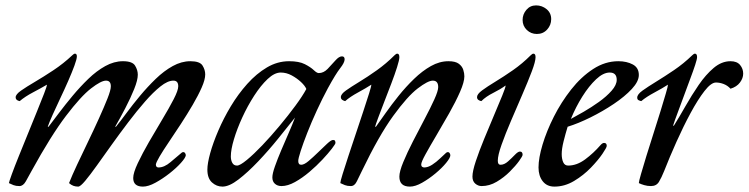

<svg xmlns="http://www.w3.org/2000/svg" viewBox="-20 -677 2776 712"><path d="M270 15Q260 15 252 12Q244 9 236 2Q247 -26 266 -66.5Q285 -107 306.5 -151.5Q328 -196 347 -238Q366 -280 378.5 -311.5Q391 -343 391 -357Q391 -378 373 -378Q355 -378 317.5 -349Q280 -320 224.5 -247Q169 -174 97 -43Q86 -23 76 -5Q66 13 52 13Q39 13 30 9.5Q21 6 13 2Q14 -4 24 -31.5Q34 -59 50 -98.5Q66 -138 83.5 -181Q101 -224 117 -263.5Q133 -303 143.5 -330Q154 -357 154 -363Q132 -350 102.5 -334.5Q73 -319 53 -302Q38 -305 38 -316Q38 -327 58 -341Q78 -355 109.5 -373.5Q141 -392 178 -416.5Q215 -441 248 -472Q254 -478 258 -478Q265 -478 265 -468Q265 -458 256 -433.5Q247 -409 233 -377Q219 -345 203.5 -312.5Q188 -280 175.5 -252Q163 -224 157 -207H160Q176 -228 199 -258.5Q222 -289 249.5 -322Q277 -355 307.5 -384.5Q338 -414 370.5 -432Q403 -450 436 -450Q471 -450 481 -433.5Q491 -417 491 -400Q491 -380 477.5 -346.5Q464 -313 444.5 -275.5Q425 -238 407 -207H410Q427 -228 449.5 -258.5Q472 -289 499.5 -322Q527 -355 557.5 -384.5Q588 -414 620.5 -432Q653 -450 686 -450Q721 -450 731 -434Q741 -418 741 -401Q741 -382 728 -352.5Q715 -323 694.5 -288Q674 -253 650.5 -217Q627 -181 606 -150Q585 -119 572 -97Q559 -75 558 -67Q558 -56 568 -56Q589 -56 612 -75.5Q635 -95 654 -111Q654 -111 655.5 -112Q657 -113 659 -113Q664 -113 666.5 -109Q669 -105 669 -101Q668 -92 651 -73Q634 -54 608.5 -34Q583 -14 556.5 0.5Q530 15 510 15Q474 15 474 -17Q474 -36 491 -72Q508 -108 532.5 -150.5Q557 -193 582 -234.5Q607 -276 624 -309Q641 -342 641 -357Q641 -378 623 -378Q602 -378 575 -356.5Q548 -335 517.5 -300Q487 -265 455.5 -223.5Q424 -182 394 -140Q364 -98 339 -63Q314 -28 296 -6.5Q278 15 270 15Z M1248 -468Q1258 -468 1258 -457Q1258 -445 1241.5 -424Q1225 -403 1196 -350Q1175 -311 1155 -267.5Q1135 -224 1119.5 -184.5Q1104 -145 1095 -117Q1086 -89 1086 -80Q1086 -66 1097 -66Q1108 -66 1124.5 -80Q1141 -94 1159.5 -112Q1178 -130 1193 -144Q1208 -158 1215 -158Q1221 -158 1222.5 -154.5Q1224 -151 1224 -147Q1224 -143 1210.5 -125.5Q1197 -108 1175.5 -85Q1154 -62 1127.5 -39.5Q1101 -17 1074 -2Q1047 13 1024 13Q1009 13 999.5 4.5Q990 -4 990 -19Q990 -33 999.5 -60Q1009 -87 1023 -120Q1037 -153 1051 -185Q1065 -217 1074 -241Q1047 -207 1011.5 -163Q976 -119 937.5 -78.5Q899 -38 864.5 -11.5Q830 15 805 15Q783 15 766 -0.5Q749 -16 749 -48Q749 -71 759.5 -109Q770 -147 789.5 -192.5Q809 -238 836 -283Q863 -328 897 -366Q931 -404 970 -427Q1009 -450 1052 -450Q1089 -450 1110.5 -439Q1132 -428 1143.5 -417Q1155 -406 1162 -406Q1180 -406 1195 -421.5Q1210 -437 1223.5 -452.5Q1237 -468 1248 -468ZM1021 -408Q998 -408 972.5 -384Q947 -360 922.5 -322Q898 -284 878.5 -241.5Q859 -199 847.5 -160.5Q836 -122 836 -97Q836 -83 841.5 -73Q847 -63 859 -63Q870 -63 895.5 -84Q921 -105 952.5 -138Q984 -171 1016.5 -210Q1049 -249 1075.5 -285Q1102 -321 1116 -347Q1111 -359 1096 -373Q1081 -387 1061.5 -397.5Q1042 -408 1021 -408Z M1461 -465Q1461 -455 1452.5 -428Q1444 -401 1431 -367Q1418 -333 1405 -299.5Q1392 -266 1382.5 -240.5Q1373 -215 1371 -207H1374Q1389 -228 1410.5 -258.5Q1432 -289 1458.5 -322Q1485 -355 1515.5 -384.5Q1546 -414 1578 -432Q1610 -450 1643 -450Q1669 -450 1681.5 -440.5Q1694 -431 1698 -418Q1702 -405 1702 -394Q1702 -373 1686 -336.5Q1670 -300 1646 -257.5Q1622 -215 1598 -174.5Q1574 -134 1558 -105Q1542 -76 1542 -67Q1542 -61 1545.5 -58.5Q1549 -56 1553 -56Q1567 -56 1582.5 -66Q1598 -76 1612 -89.5Q1626 -103 1635 -111Q1639 -113 1640 -113Q1645 -113 1647.5 -109Q1650 -105 1650 -101Q1650 -92 1634.5 -73Q1619 -54 1595 -34Q1571 -14 1545.5 0.5Q1520 15 1500 15Q1461 15 1461 -22Q1461 -41 1475.5 -76Q1490 -111 1511.5 -153Q1533 -195 1554.5 -235.5Q1576 -276 1590.5 -308Q1605 -340 1605 -354Q1605 -378 1585 -378Q1567 -378 1529 -349Q1491 -320 1438 -247Q1385 -174 1322 -43Q1312 -23 1303.5 -5Q1295 13 1281 13Q1268 13 1259 9.5Q1250 6 1242 2Q1242 -4 1250.5 -31.5Q1259 -59 1272 -98.5Q1285 -138 1299.5 -181Q1314 -224 1327 -263.5Q1340 -303 1348.5 -330Q1357 -357 1357 -363Q1337 -350 1307.5 -334Q1278 -318 1260 -302Q1255 -303 1249.5 -306.5Q1244 -310 1244 -317Q1244 -328 1263 -341.5Q1282 -355 1312.5 -373.5Q1343 -392 1377.5 -416.5Q1412 -441 1443 -472Q1449 -478 1453 -478Q1461 -478 1461 -465Z M1966 -465Q1966 -449 1952 -412Q1938 -375 1917 -326.5Q1896 -278 1875 -229Q1854 -180 1840 -140.5Q1826 -101 1826 -81Q1826 -66 1836 -66Q1850 -66 1864 -78.5Q1878 -91 1889.5 -103Q1901 -115 1908 -115Q1918 -115 1918 -103Q1918 -98 1905 -80Q1892 -62 1870.5 -40.5Q1849 -19 1822 -3Q1795 13 1766 13Q1753 13 1742.5 4Q1732 -5 1732 -22Q1732 -42 1744.5 -79.5Q1757 -117 1775.5 -162Q1794 -207 1812 -249.5Q1830 -292 1842.5 -322.5Q1855 -353 1855 -360Q1836 -346 1809 -332.5Q1782 -319 1765 -302Q1759 -303 1754 -306.5Q1749 -310 1749 -317Q1749 -328 1768 -342Q1787 -356 1817.5 -374.5Q1848 -393 1882.5 -417Q1917 -441 1948 -472Q1954 -478 1958 -478Q1966 -478 1966 -465ZM1971 -551Q1949 -551 1933.5 -566Q1918 -581 1918 -603Q1918 -624 1932 -640.5Q1946 -657 1968 -657Q1990 -657 2007 -643Q2024 -629 2024 -606Q2024 -584 2009 -567.5Q1994 -551 1971 -551Z M2207 -139Q2214 -147 2220 -147Q2230 -147 2230 -136Q2230 -130 2214 -106.5Q2198 -83 2171 -55Q2144 -27 2109 -6Q2074 15 2036 15Q2008 15 1992.5 -5Q1977 -25 1977 -56Q1977 -91 1992 -141Q2007 -191 2034 -244.5Q2061 -298 2098 -345Q2135 -392 2179.5 -421Q2224 -450 2273 -450Q2304 -450 2326.5 -438Q2349 -426 2349 -399Q2349 -375 2323 -347Q2297 -319 2256 -291.5Q2215 -264 2169.5 -241.5Q2124 -219 2085 -207Q2077 -181 2070 -153Q2063 -125 2063 -106Q2063 -88 2068.5 -75.5Q2074 -63 2087 -63Q2119 -63 2150 -86Q2181 -109 2207 -139ZM2241 -408Q2217 -408 2190.5 -383Q2164 -358 2139.5 -319Q2115 -280 2097 -236Q2116 -246 2144.5 -262.5Q2173 -279 2201 -299Q2229 -319 2248 -340.5Q2267 -362 2267 -381Q2267 -408 2241 -408Z M2689 -450Q2713 -450 2724.5 -436Q2736 -422 2736 -404Q2736 -387 2724 -371Q2712 -355 2689 -348Q2678 -360 2663.5 -365.5Q2649 -371 2635 -371Q2617 -371 2592.5 -339.5Q2568 -308 2541 -258Q2514 -208 2488.5 -151Q2463 -94 2443 -43Q2433 -18 2423.5 -2.5Q2414 13 2394 13Q2381 13 2369 9.5Q2357 6 2349 2Q2349 -4 2357 -31.5Q2365 -59 2377 -98.5Q2389 -138 2403 -181Q2417 -224 2429 -263.5Q2441 -303 2449 -330Q2457 -357 2457 -363Q2437 -350 2407 -334Q2377 -318 2358 -302Q2353 -303 2348 -305.5Q2343 -308 2343 -315Q2343 -327 2362.5 -341Q2382 -355 2413 -374Q2444 -393 2479.5 -417Q2515 -441 2547 -472Q2553 -478 2557 -478Q2565 -478 2565 -465Q2565 -458 2558 -436.5Q2551 -415 2539.5 -384.5Q2528 -354 2516 -321Q2504 -288 2493 -259Q2482 -230 2476 -211H2479Q2499 -243 2522 -283.5Q2545 -324 2571 -362Q2597 -400 2626.5 -425Q2656 -450 2689 -450Z"/></svg>

Font: Sedan
Style: Italic
Weight: 400
Italic angle: -13.8°
Designer: Sebastian Salazar
Foundry: Sebastian Salazar
Version: Version 1.100; ttfautohint (v1.8.4.7-5d5b)